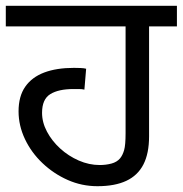

<svg xmlns="http://www.w3.org/2000/svg" viewBox="-27 -642 630 662"><path d="M309 0Q255 0 206.5 -21.5Q158 -43 119.5 -79.5Q81 -116 59 -162.5Q37 -209 37 -258Q37 -310 60 -343Q83 -376 125.5 -392Q168 -408 228 -408Q239 -408 251 -407.5Q263 -407 270 -405L264 -333Q256 -335 245 -335Q234 -335 226 -335Q175 -335 146.5 -317.5Q118 -300 118 -253Q118 -220 135 -188Q152 -156 180.5 -130Q209 -104 244.5 -88.5Q280 -73 317 -73Q338 -73 357 -78Q376 -83 387 -96Q396 -107 401 -124.5Q406 -142 406 -183V-551H-7V-622H583V-551H487V-172Q487 -113 467.5 -75Q448 -37 408.5 -18.5Q369 0 309 0Z"/></svg>

Font: gurmukhi25
Style: Book
Weight: 400
Designer: Jelle Bosma - Monotype Design Team
Foundry: Monotype Imaging Inc.
Version: Version 2.003